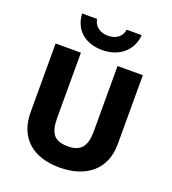

<svg xmlns="http://www.w3.org/2000/svg" viewBox="-167 -1072 1079 1206"><g transform="rotate(20 372.5 -469.0)"><path d="M370 -775C482 -775 564 -844 571 -948H471C464 -904 432 -872 371 -872C317 -872 279 -904 273 -948H173C178 -842 253 -775 370 -775ZM369 10C544 10 664 -82 664 -252V-714H495V-280C495 -177 461 -133 373 -133C282 -133 250 -176 250 -279V-714H81V-254C81 -89 186 10 369 10Z"/></g></svg>

Font: Kathrein 85 Heavy
Style: Regular
Weight: 900
Designer: Lazydogs Typefoundry, based on Open Sans by Ascender Corporation
Foundry: Lazydogs Typefoundry
Version: Version 1.003;PS 001.003;hotconv 1.0.88;makeotf.lib2.5.64775